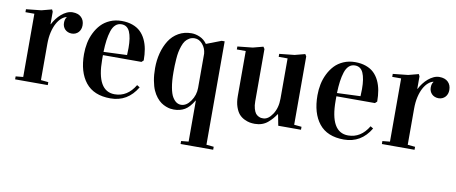

<svg xmlns="http://www.w3.org/2000/svg" viewBox="-65 -774 3027 1275"><g transform="rotate(10 1448.5 -136.5)"><path d="M27.8 -451.2V-471.2L129.9 -481.9L198.7 -500L205.6 -485.8V-401.9H207.5Q217.3 -421.4 231.4 -439.9Q245.6 -458.5 262.5 -472.9Q279.3 -487.3 298.3 -496.1Q317.4 -504.9 336.9 -504.9Q375 -504.9 395.8 -484.6Q416.5 -464.4 416.5 -430.7Q416.5 -416.5 412.1 -404.5Q407.7 -392.6 399.7 -383.8Q391.6 -375 380.1 -369.9Q368.7 -364.7 355 -364.7Q340.3 -364.7 328.6 -369.6Q316.9 -374.5 308.8 -382.8Q300.8 -391.1 296.4 -402.1Q292 -413.1 292 -425.8Q292 -451.7 302.7 -463.9V-466.8Q285.2 -462.9 268.3 -448.2Q251.5 -433.6 237.8 -408.4Q224.1 -383.3 215.8 -347.9Q207.5 -312.5 207.5 -268.1V-24.9L257.8 -20V0H37.6V-20L87.9 -24.9V-451.2Z M459 -245.1Q459 -283.2 466.3 -319.6Q473.6 -356 490.2 -389.6Q506.8 -423.3 530.8 -448.7Q554.7 -474.1 590.1 -489.5Q625.5 -504.9 668.5 -504.9Q709 -504.9 741.2 -493.4Q773.4 -481.9 794.9 -461.4Q816.4 -440.9 830.6 -411.4Q844.7 -381.8 850.8 -347.4Q856.9 -313 856.9 -272L843.8 -259.8H584V-230Q584 -17.1 705.1 -17.1Q791 -17.1 842.3 -103L861.3 -91.3Q798.3 14.6 682.1 14.6Q569.8 14.6 514.4 -54.7Q459 -124 459 -245.1ZM584 -281.7 741.7 -288.1Q743.2 -313 743.2 -335.9Q743.2 -406.7 726.3 -444.8Q709.5 -482.9 670.4 -482.9Q647 -482.9 630.1 -467.5Q613.3 -452.1 604 -423.3Q594.7 -394.5 590.1 -360.6Q585.4 -326.7 584 -281.7Z M939.9 -234.9Q939.9 -289.1 952.6 -337.2Q965.3 -385.3 989.3 -423.1Q1013.2 -460.9 1051.8 -482.9Q1090.3 -504.9 1139.2 -504.9Q1166.5 -504.9 1195.6 -492.2Q1224.6 -479.5 1244.1 -451.7L1344.2 -490.2H1364.3V207L1414.1 211.9V231.9H1194.3V211.9L1244.1 207V-69.3H1242.2Q1214.4 -22 1183.1 -3.7Q1151.9 14.6 1109.4 14.6Q1097.7 14.6 1085.2 12.7Q1072.8 10.7 1055.7 4.2Q1038.6 -2.4 1023.2 -13.2Q1007.8 -23.9 992.2 -43.2Q976.6 -62.5 965.3 -87.9Q954.1 -113.3 947 -151.1Q939.9 -189 939.9 -234.9ZM1064.9 -230Q1064.9 -169.9 1072.8 -127.2Q1080.6 -84.5 1093.8 -63.5Q1106.9 -42.5 1121.1 -33.7Q1135.3 -24.9 1151.4 -24.9Q1187.5 -24.9 1215.8 -65.7Q1244.1 -106.4 1244.1 -155.3V-386.2Q1241.2 -421.9 1218.5 -448.7Q1195.8 -475.6 1165 -475.6Q1145 -475.6 1129.2 -466.3Q1113.3 -457 1103 -443.4Q1092.8 -429.7 1085.2 -407.5Q1077.6 -385.3 1073.7 -365.5Q1069.8 -345.7 1067.9 -318.4Q1065.9 -291 1065.4 -272.9Q1064.9 -254.9 1064.9 -230Z M1453.1 -451.2V-471.2L1555.2 -481.9L1624 -500L1633.3 -485.8V-133.3Q1633.3 -104.5 1639.4 -84Q1645.5 -63.5 1653.1 -53.5Q1660.6 -43.5 1672.1 -37.8Q1683.6 -32.2 1689.9 -31.5Q1696.3 -30.8 1704.1 -30.8Q1738.3 -30.8 1766.8 -74Q1795.4 -117.2 1795.4 -180.2V-451.2H1735.4V-471.2L1837.4 -481.9L1906.2 -500L1915 -485.8V-24.9L1965.3 -20V0H1812L1797.4 -75.2H1795.4Q1782.7 -56.6 1771.5 -43.7Q1760.3 -30.8 1743.2 -15.9Q1726.1 -1 1703.9 6.8Q1681.6 14.6 1656.2 14.6Q1638.7 14.6 1622.1 11.7Q1605.5 8.8 1584.7 -1.2Q1564 -11.2 1549.1 -28.1Q1534.2 -44.9 1523.7 -75.4Q1513.2 -106 1513.2 -147V-451.2Z M2033.2 -245.1Q2033.2 -283.2 2040.5 -319.6Q2047.9 -356 2064.5 -389.6Q2081.1 -423.3 2105 -448.7Q2128.9 -474.1 2164.3 -489.5Q2199.7 -504.9 2242.7 -504.9Q2283.2 -504.9 2315.4 -493.4Q2347.7 -481.9 2369.1 -461.4Q2390.6 -440.9 2404.8 -411.4Q2418.9 -381.8 2425 -347.4Q2431.2 -313 2431.2 -272L2418 -259.8H2158.2V-230Q2158.2 -17.1 2279.3 -17.1Q2365.2 -17.1 2416.5 -103L2435.5 -91.3Q2372.6 14.6 2256.3 14.6Q2144 14.6 2088.6 -54.7Q2033.2 -124 2033.2 -245.1ZM2158.2 -281.7 2315.9 -288.1Q2317.4 -313 2317.4 -335.9Q2317.4 -406.7 2300.5 -444.8Q2283.7 -482.9 2244.6 -482.9Q2221.2 -482.9 2204.3 -467.5Q2187.5 -452.1 2178.2 -423.3Q2168.9 -394.5 2164.3 -360.6Q2159.7 -326.7 2158.2 -281.7Z M2501 -451.2V-471.2L2603 -481.9L2671.9 -500L2678.7 -485.8V-401.9H2680.7Q2690.4 -421.4 2704.6 -439.9Q2718.8 -458.5 2735.6 -472.9Q2752.4 -487.3 2771.5 -496.1Q2790.5 -504.9 2810.1 -504.9Q2848.1 -504.9 2868.9 -484.6Q2889.6 -464.4 2889.6 -430.7Q2889.6 -416.5 2885.3 -404.5Q2880.9 -392.6 2872.8 -383.8Q2864.7 -375 2853.3 -369.9Q2841.8 -364.7 2828.1 -364.7Q2813.5 -364.7 2801.8 -369.6Q2790 -374.5 2782 -382.8Q2773.9 -391.1 2769.5 -402.1Q2765.1 -413.1 2765.1 -425.8Q2765.1 -451.7 2775.9 -463.9V-466.8Q2758.3 -462.9 2741.5 -448.2Q2724.6 -433.6 2710.9 -408.4Q2697.3 -383.3 2689 -347.9Q2680.7 -312.5 2680.7 -268.1V-24.9L2731 -20V0H2510.7V-20L2561 -24.9V-451.2Z"/></g></svg>

Font: Vidaloka
Style: Regular
Weight: 400
Designer: Cyreal (www.cyreal.org)
Foundry: Cyreal (www.cyreal.org)
Version: Version 1.011